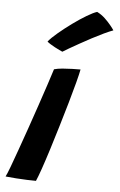

<svg xmlns="http://www.w3.org/2000/svg" viewBox="-60 -741 487 780"><g transform="rotate(5 184.0 -351.0)"><path d="M116.5 1Q101.5 1 80 0.2Q58.5 -0.5 35.5 -2.2Q12.5 -4 -8 -6Q-2.5 -16.5 8.8 -46.5Q20 -76.5 35 -118.8Q50 -161 66.8 -209Q83.5 -257 99.5 -304.2Q115.5 -351.5 128.8 -391.5Q142 -431.5 150 -457Q164 -461 184 -462.8Q204 -464.5 224 -465Q244 -465.5 257.5 -465.5Q254.5 -449 245 -412.5Q235.5 -376 221.8 -328.5Q208 -281 192.8 -230Q177.5 -179 162.8 -132Q148 -85 135.8 -49.8Q123.5 -14.5 116.5 1ZM304.5 -704.5Q322.5 -695.5 337 -681.8Q351.5 -668 362 -655Q372.5 -642 376.5 -635.5Q361.5 -630 339.2 -619.5Q317 -609 292 -595.8Q267 -582.5 243.8 -569.5Q220.5 -556.5 202.8 -546.2Q185 -536 177.5 -531Q174 -532.5 165 -536.8Q156 -541 145.8 -546.5Q135.5 -552 126.8 -557.5Q118 -563 114 -567Q126.5 -582.5 152 -604Q177.5 -625.5 207 -647Q236.5 -668.5 263 -684.2Q289.5 -700 304.5 -704.5Z"/></g></svg>

Font: Grandstander Thin Medium
Style: Italic
Weight: 500
Italic angle: -15°
Version: Version 1.200